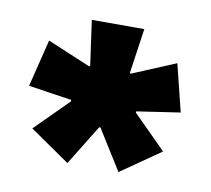

<svg xmlns="http://www.w3.org/2000/svg" viewBox="-50 -694 496 452"><g transform="rotate(10 198.0 -468.0)"><path d="M137.5 -297 42 -363 121 -442 120 -445 17 -460.5 45 -573.5 148.5 -530 150.5 -532 135.5 -639H261L245.5 -532L247.5 -530L351.5 -573.5L379.5 -460.5L276 -445L275.5 -442L354.5 -363L259.5 -297L199.5 -393H196.5Z"/></g></svg>

Font: Anek Gujarati Medium
Style: Bold
Weight: 700
Version: Version 1.003